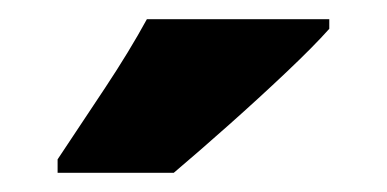

<svg xmlns="http://www.w3.org/2000/svg" viewBox="-20 -786 403 200"><path d="M323 -756Q307 -738 278.5 -711Q250 -684 218.5 -656Q187 -628 161 -606H40V-620Q64 -656 89.5 -694.5Q115 -733 133 -766H323Z"/></svg>

Font: Noto Sans Lao Looped Condensed Black
Style: Regular
Weight: 900
Width: 3
Designer: Mark Frömberg, Ben Mitchell
Foundry: The Fontpad Ltd
Version: Version 1.002; ttfautohint (v1.8.4.7-5d5b)